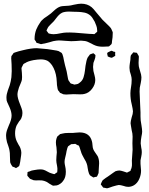

<svg xmlns="http://www.w3.org/2000/svg" viewBox="-20 -973 812 1044"><path d="M87 -80Q86 -78 85.5 -74.5Q85 -71 84 -70Q80 -67 77 -65Q74 -63 72 -62L67 -59Q65 -59 64 -60Q63 -61 62 -62Q52 -65 48 -67Q46 -69 45 -71.5Q44 -74 42 -76Q41 -78 39.5 -80.5Q38 -83 37 -86Q35 -89 35 -97Q34 -106 34 -125Q34 -143 32 -152Q31 -162 26 -176.5Q21 -191 18 -200Q13 -220 13 -235Q13 -253 20 -270.5Q27 -288 28 -291Q43 -323 43 -344Q43 -364 33 -387Q30 -395 24 -407Q18 -419 16 -427Q15 -432 15 -442Q15 -460 22.5 -481Q30 -502 33 -510Q39 -530 42 -553Q45 -584 43 -623Q41 -645 41 -656Q42 -659 41.5 -662Q41 -665 42 -668L48 -676Q54 -685 54 -685Q55 -686 65 -689Q79 -694 105 -700Q149 -711 180 -711Q189 -711 237 -706L257 -703L288 -698Q290 -697 293.5 -696.5Q297 -696 299 -695Q301 -694 309 -689Q310 -688 312.5 -687Q315 -686 316 -684Q318 -681 319 -679Q320 -677 320 -676Q324 -667 328 -643Q334 -615 338 -602Q340 -595 342.5 -584.5Q345 -574 347 -560Q350 -542 352 -537Q354 -533 356 -531Q358 -529 359 -527Q360 -526 361 -523.5Q362 -521 364 -520Q366 -518 376 -516Q382 -513 384 -513Q386 -513 389.5 -514Q393 -515 396 -515L404 -517Q408 -519 410 -521Q412 -523 414 -524Q429 -535 434.5 -553.5Q440 -572 442 -590Q444 -608 445 -615L450 -641Q451 -644 452.5 -650Q454 -656 456 -659Q458 -663 460.5 -665.5Q463 -668 464 -670L469 -677L477 -680Q479 -680 483 -682Q487 -684 488 -683Q489 -683 490 -682Q491 -681 492 -680Q493 -679 496 -676.5Q499 -674 499 -672V-670Q499 -660 494.5 -648.5Q490 -637 488 -631Q486 -617 486 -609Q486 -601 488 -587Q490 -578 494 -563.5Q498 -549 498 -538Q498 -513 480.5 -490Q463 -467 438 -462Q431 -460 415 -460L379 -461Q369 -461 359.5 -460Q350 -459 340 -459Q331 -459 327 -460Q323 -460 317 -464Q309 -467 307 -468Q305 -469 302 -475Q301 -477 298.5 -479Q296 -481 295 -484Q294 -487 293 -491Q292 -495 292 -497Q289 -511 289 -525Q289 -533 287 -549Q282 -589 263 -618Q249 -637 237 -643Q222 -650 202 -650Q186 -650 162 -646Q131 -640 117 -630Q111 -628 107 -624L103 -616Q97 -605 97 -603V-599Q97 -591 99 -577L100 -554Q100 -544 99 -539Q97 -530 91.5 -517.5Q86 -505 83 -497Q75 -473 75 -459Q75 -440 89 -406Q99 -381 101 -371Q102 -367 102 -358Q102 -344 96 -330Q91 -320 84 -313L71 -292Q62 -273 62 -248Q62 -225 71 -205Q79 -189 81 -186Q89 -174 91 -167Q96 -154 96 -142Q96 -133 92 -109Q90 -91 87 -80ZM585 -697Q590 -697 598 -692Q604 -692 606 -690Q607 -689 606.5 -684.5Q606 -680 606 -679Q606 -678 606.5 -674Q607 -670 606 -669Q605 -668 602.5 -667Q600 -666 599 -665Q590 -659 587 -659H586Q583 -659 578 -661Q573 -663 571 -664Q570 -665 568.5 -665Q567 -665 566 -666Q565 -667 565 -671Q562 -681 563 -684Q563 -686 568 -689Q571 -690 576.5 -693Q582 -696 585 -697ZM744 -82Q744 -73 745.5 -63.5Q747 -54 747 -45Q747 -22 737 0.5Q727 23 709 34Q694 43 677 43Q665 43 652 38Q649 37 640.5 35Q632 33 625 33Q617 34 593 41Q584 45 573 48Q564 51 562 51Q562 51 547 48Q543 48 541 47Q540 46 533 36Q528 31 528 29Q528 27 532 19L537 9Q538 7 545 2Q555 -6 565 -12Q571 -16 578.5 -21.5Q586 -27 596 -34Q604 -40 608 -42Q620 -46 630 -46Q634 -46 640.5 -44Q647 -42 651 -41L666 -36Q667 -36 668.5 -35Q670 -34 671 -35Q674 -36 676 -37Q678 -38 679 -39Q687 -42 689 -44Q691 -46 691 -50Q695 -57 696 -64Q698 -72 697.5 -83.5Q697 -95 697 -100Q697 -109 699 -129Q701 -149 701 -159L700 -194L701 -230Q701 -247 696 -265Q694 -273 692 -289Q690 -299 690 -303Q690 -313 696 -335Q703 -354 703 -368Q702 -381 696 -407Q689 -434 689 -466Q689 -479 693 -503Q694 -509 695 -518Q696 -527 696 -540Q696 -551 692 -565Q688 -579 686 -585Q684 -597 684 -604Q684 -615 686 -628.5Q688 -642 689 -648Q689 -666 692 -673L700 -682Q701 -683 702.5 -685.5Q704 -688 705 -688Q706 -689 709.5 -688Q713 -687 714 -687Q723 -687 725 -685L727 -681Q735 -669 735 -666V-663Q735 -655 734 -642.5Q733 -630 734 -622Q734 -613 737 -603Q740 -593 741 -589Q749 -565 749 -553Q749 -540 745.5 -522.5Q742 -505 740 -496Q739 -489 739 -475Q739 -459 741 -429L742 -405Q744 -377 744 -362V-340Q744 -325 745 -318Q747 -302 749 -293Q753 -269 753 -257Q753 -248 749 -230Q746 -212 746 -210Q745 -204 745 -193Q745 -191 748 -170Q751 -158 751 -146Q751 -135 748 -121Q745 -107 744 -101ZM516 -32 512 -23Q512 -22 510 -18Q508 -14 507 -13Q505 -11 499 -11Q490 -8 487 -8Q486 -8 483 -11Q480 -13 475.5 -15.5Q471 -18 469 -20Q468 -21 464 -29Q459 -43 457 -58Q455 -74 452 -82Q450 -91 437 -112Q425 -134 423 -140Q420 -148 418 -155.5Q416 -163 413 -171Q410 -180 409 -181Q403 -184 401 -184Q391 -190 389 -191L383 -190Q372 -190 367 -189Q364 -187 360.5 -184.5Q357 -182 354 -180L350 -177Q348 -174 347.5 -171Q347 -168 346 -167Q342 -154 339 -135Q338 -129 334.5 -116Q331 -103 331 -92Q331 -84 335 -66Q336 -61 337 -54.5Q338 -48 338 -39Q338 -7 323 11Q318 19 308 26Q298 33 289 35Q286 36 283.5 35.5Q281 35 278 36Q276 36 272.5 36.5Q269 37 267 36Q264 35 261.5 33.5Q259 32 258 31Q251 28 243 22Q235 16 229 14Q221 10 208 8Q198 7 190 7.5Q182 8 176 8Q167 8 163 7L153 3Q145 0 143 -1L136 -9Q129 -16 129 -18Q128 -19 128.5 -22Q129 -25 129 -26Q130 -28 129.5 -31.5Q129 -35 130 -37Q131 -38 133.5 -39Q136 -40 138 -40Q153 -47 165 -48Q187 -52 198 -52Q210 -52 216 -50Q224 -48 238 -40Q250 -33 258 -31Q262 -30 267.5 -28Q273 -26 275 -26Q278 -26 284 -32L291 -36Q292 -38 291.5 -41Q291 -44 292 -47Q293 -57 290.5 -70Q288 -83 287 -89Q286 -93 286 -102L287 -123Q289 -137 289 -145Q289 -154 287 -172Q284 -186 284 -199Q284 -209 287 -219Q290 -229 291 -230Q293 -232 295.5 -234Q298 -236 299 -237L307 -244Q310 -245 314.5 -245.5Q319 -246 321 -247Q332 -250 348.5 -250Q365 -250 374 -250Q379 -250 391 -251.5Q403 -253 413 -253Q441 -253 458 -240Q474 -228 480 -204Q482 -198 483 -183.5Q484 -169 487 -162Q490 -154 498 -143Q506 -132 511 -124Q519 -108 519 -85Q519 -74 517 -52Q517 -38 516 -32ZM540 -719Q516 -719 500 -725Q489 -729 477 -736Q455 -748 442 -750Q428 -752 420 -752Q411 -752 393 -750L367 -749Q355 -749 335 -751Q330 -751 314.5 -752.5Q299 -754 286 -752Q272 -751 248 -743Q243 -742 232.5 -739Q222 -736 213 -735Q207 -733 202 -733Q200 -733 187 -738L179 -740Q177 -743 176 -745Q175 -747 175 -748Q174 -750 171.5 -752.5Q169 -755 168 -758V-762Q168 -788 177 -812Q187 -835 196 -847Q202 -857 206 -861Q218 -874 238 -886L257 -900Q262 -904 272 -913.5Q282 -923 291 -929Q300 -935 310 -938Q318 -940 331 -940.5Q344 -941 354 -942Q365 -943 380 -947Q408 -953 421 -953Q455 -953 478 -934Q486 -928 504 -905Q537 -866 537 -866L573 -831Q575 -829 579.5 -824Q584 -819 586 -814Q587 -811 589.5 -806Q592 -801 593 -798V-793Q593 -769 589 -749Q589 -747 588.5 -741.5Q588 -736 586 -733Q586 -733 583 -730Q574 -721 573 -721Q571 -720 562 -720ZM472 -888Q457 -901 439 -904.5Q421 -908 404.5 -908.5Q388 -909 383 -909L356 -910Q332 -910 318 -904Q308 -899 300.5 -891.5Q293 -884 285.5 -874Q278 -864 273 -858Q267 -851 254.5 -839.5Q242 -828 238 -818Q237 -816 235.5 -813Q234 -810 233 -807Q233 -805 238 -800Q243 -792 245 -791Q247 -790 252 -789.5Q257 -789 259 -788Q263 -787 271 -787Q287 -787 309 -792Q329 -796 340 -796Q372 -798 464 -789Q471 -788 486 -788Q487 -788 490 -787.5Q493 -787 494 -788Q496 -789 502 -795Q503 -796 504.5 -797Q506 -798 508 -800Q509 -802 508.5 -806Q508 -810 508 -812Q508 -821 504 -832.5Q500 -844 495 -855Q482 -879 472 -888Z"/></svg>

Font: Rubik-Burned
Style: Regular
Weight: 400
Designer: NaN (generative design), Hubert & Fischer (Rubik source font outlines)
Foundry: NaN, Hubert & Fischer
Version: Version 1.000